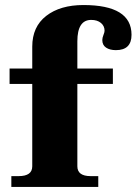

<svg xmlns="http://www.w3.org/2000/svg" viewBox="-20 -742 542 762"><path d="M502 -604Q502 -543 440 -543Q416 -543 401 -553Q386 -563 386 -583Q386 -592 390.5 -603Q395 -614 395 -620Q395 -639 380.5 -651Q366 -663 342 -663Q287 -663 287 -578V-470H428V-409H287V-82Q287 -43 340 -43H370V0H25V-43H54Q108 -43 108 -82V-409H18V-470H108V-557Q108 -636 163.5 -679Q219 -722 311 -722Q502 -722 502 -604Z"/></svg>

Font: Taviraj
Style: Bold
Weight: 700
Designer: Katatrad Team
Foundry: CadsonDemak
Version: Version 1.001